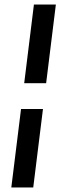

<svg xmlns="http://www.w3.org/2000/svg" viewBox="-20 -713 278 849"><path d="M130 -693H227L184 -345H87ZM73 -231H170L127 116H30Z"/></svg>

Font: Yrsa
Style: Italic
Weight: 400
Italic angle: -7.10001°
Designer: Anna Giedrys (Yrsa+Rasa design), David Brezina (Yrsa art-direction, Rasa art-direction, design)
Foundry: Rosetta Type Foundry
Version: Version 2.004